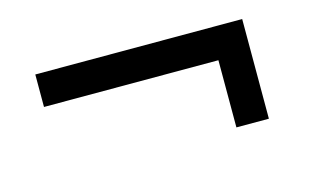

<svg xmlns="http://www.w3.org/2000/svg" viewBox="-44 -487 673 418"><g transform="rotate(-15 293.0 -278.5)"><path d="M446.8 -166V-317.4H53.7V-390.6H520V-166Z"/></g></svg>

Font: Andika
Style: Regular
Weight: 400
Designer: Victor Gaultney, Annie Olsen, Julie Remington, Don Collingsworth, Eric Hays
Foundry: SIL International
Version: Version 1.001